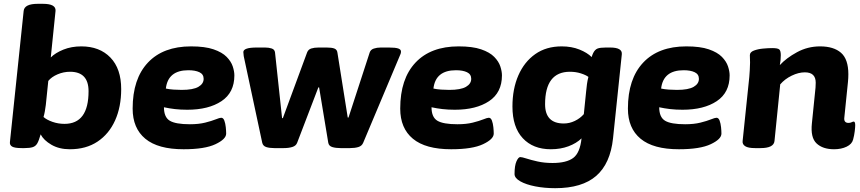

<svg xmlns="http://www.w3.org/2000/svg" viewBox="-20 -774 4505 1006"><path d="M346 8Q290 8 249.5 -15.5Q209 -39 193 -70Q184 -38 175.5 -23Q167 -8 151.5 -3Q136 2 108 2H94Q57 2 43.5 -6Q30 -14 32 -30L104 -717Q108 -754 178 -754H205Q274 -754 271 -717L246 -473Q270 -497 312 -514Q354 -531 406 -531Q502 -531 558.5 -472.5Q615 -414 615 -307Q615 -214 583 -143Q551 -72 491 -32Q431 8 346 8ZM318 -125Q444 -125 444 -296Q444 -398 347 -398Q313 -398 281.5 -384.5Q250 -371 233 -350L220 -224Q218 -208 215 -191Q212 -174 208 -161Q225 -146 255 -135.5Q285 -125 318 -125Z M942 8Q808 8 741.5 -47Q675 -102 675 -205Q675 -361 755 -446Q835 -531 981 -531Q1054 -531 1099 -515.5Q1144 -500 1167.5 -476Q1191 -452 1199.5 -426Q1208 -400 1208 -379Q1208 -289 1140.5 -244Q1073 -199 961 -199Q926 -199 896 -202.5Q866 -206 839 -212Q839 -160 869.5 -141.5Q900 -123 975 -123Q1021 -123 1055 -131.5Q1089 -140 1110 -148.5Q1131 -157 1139 -157Q1150 -157 1155.5 -142Q1161 -127 1163 -107.5Q1165 -88 1165 -74Q1165 -45 1109 -18.5Q1053 8 942 8ZM932 -303Q992 -303 1019.5 -319Q1047 -335 1047 -361Q1047 -385 1025 -395.5Q1003 -406 967 -406Q860 -406 849 -310Q867 -306 889.5 -304.5Q912 -303 932 -303Z M1417 2Q1392 2 1375 -3.5Q1358 -9 1354 -26L1257 -480Q1255 -493 1255 -501Q1255 -525 1325 -525H1369Q1388 -525 1403.5 -520Q1419 -515 1421 -499L1458 -155H1462L1589 -499Q1595 -515 1611 -520Q1627 -525 1649 -525H1692Q1719 -525 1732.5 -519.5Q1746 -514 1748 -498L1802 -158H1806L1917 -499Q1922 -514 1938.5 -519.5Q1955 -525 1975 -525H2017Q2052 -525 2066.5 -520Q2081 -515 2081 -504Q2081 -498 2079 -492Q2077 -486 2074 -480L1883 -26Q1876 -9 1857.5 -3.5Q1839 2 1814 2H1764Q1739 2 1721 -3.5Q1703 -9 1700 -26L1652 -316H1648L1537 -26Q1531 -10 1512 -4Q1493 2 1467 2Z M2344 8Q2210 8 2143.5 -47Q2077 -102 2077 -205Q2077 -361 2157 -446Q2237 -531 2383 -531Q2456 -531 2501 -515.5Q2546 -500 2569.5 -476Q2593 -452 2601.5 -426Q2610 -400 2610 -379Q2610 -289 2542.5 -244Q2475 -199 2363 -199Q2328 -199 2298 -202.5Q2268 -206 2241 -212Q2241 -160 2271.5 -141.5Q2302 -123 2377 -123Q2423 -123 2457 -131.5Q2491 -140 2512 -148.5Q2533 -157 2541 -157Q2552 -157 2557.5 -142Q2563 -127 2565 -107.5Q2567 -88 2567 -74Q2567 -45 2511 -18.5Q2455 8 2344 8ZM2334 -303Q2394 -303 2421.5 -319Q2449 -335 2449 -361Q2449 -385 2427 -395.5Q2405 -406 2369 -406Q2262 -406 2251 -310Q2269 -306 2291.5 -304.5Q2314 -303 2334 -303Z M2889 212Q2833 212 2784.5 202.5Q2736 193 2706 176Q2676 159 2676 138Q2676 94 2686 71.5Q2696 49 2706 49Q2715 49 2738 56.5Q2761 64 2796.5 72Q2832 80 2875 80Q2948 80 2983.5 53.5Q3019 27 3027 -49Q3000 -23 2958.5 -7.5Q2917 8 2866 8Q2773 8 2719 -50Q2665 -108 2665 -216Q2665 -308 2696 -379Q2727 -450 2784.5 -490.5Q2842 -531 2923 -531Q2975 -531 3016 -514.5Q3057 -498 3080 -475Q3082 -481 3083.5 -485.5Q3085 -490 3088 -496Q3097 -514 3110.5 -519.5Q3124 -525 3154 -525H3177Q3242 -525 3238 -489L3192 -49Q3178 83 3104 147.5Q3030 212 2889 212ZM2934 -127Q2964 -127 2992 -140.5Q3020 -154 3039 -176L3051 -294Q3053 -315 3055.5 -333.5Q3058 -352 3063 -371Q3050 -381 3023.5 -389.5Q2997 -398 2966 -398Q2836 -398 2836 -228Q2836 -127 2934 -127Z M3537 8Q3403 8 3336.5 -47Q3270 -102 3270 -205Q3270 -361 3350 -446Q3430 -531 3576 -531Q3649 -531 3694 -515.5Q3739 -500 3762.5 -476Q3786 -452 3794.5 -426Q3803 -400 3803 -379Q3803 -289 3735.5 -244Q3668 -199 3556 -199Q3521 -199 3491 -202.5Q3461 -206 3434 -212Q3434 -160 3464.5 -141.5Q3495 -123 3570 -123Q3616 -123 3650 -131.5Q3684 -140 3705 -148.5Q3726 -157 3734 -157Q3745 -157 3750.5 -142Q3756 -127 3758 -107.5Q3760 -88 3760 -74Q3760 -45 3704 -18.5Q3648 8 3537 8ZM3527 -303Q3587 -303 3614.5 -319Q3642 -335 3642 -361Q3642 -385 3620 -395.5Q3598 -406 3562 -406Q3455 -406 3444 -310Q3462 -306 3484.5 -304.5Q3507 -303 3527 -303Z M4350 8Q4291 8 4258.5 -22.5Q4226 -53 4234 -128L4253 -315Q4254 -327 4254 -341Q4254 -395 4197 -395Q4164 -395 4128 -377.5Q4092 -360 4068 -332L4038 -35Q4034 2 3965 2H3936Q3900 2 3884.5 -8Q3869 -18 3871 -35L3906 -371Q3907 -387 3908.5 -406.5Q3910 -426 3910 -446Q3910 -455 3909.5 -464.5Q3909 -474 3909 -485Q3909 -501 3930 -509Q3951 -517 3978.5 -519.5Q4006 -522 4026 -522Q4055 -522 4063 -515Q4071 -508 4071 -485Q4071 -459 4066 -433Q4100 -470 4156 -500.5Q4212 -531 4277 -531Q4348 -531 4386.5 -497.5Q4425 -464 4425 -385Q4425 -375 4424.5 -365Q4424 -355 4423 -345L4404 -159Q4400 -130 4426 -130Q4435 -130 4442 -133.5Q4449 -137 4453 -137Q4461 -137 4461 -118Q4461 -108 4458.5 -86.5Q4456 -65 4450 -43Q4444 -19 4416 -5.5Q4388 8 4350 8Z"/></svg>

Font: Asap Semi Expanded Semi Expanded ExtraBold
Style: Italic
Weight: 800
Width: 6
Italic angle: -6°
Designer: Pablo Cosgaya
Foundry: Omnibus-Type
Version: Version 3.001; ttfautohint (v1.8.4.7-5d5b)